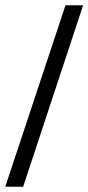

<svg xmlns="http://www.w3.org/2000/svg" viewBox="-29 -696 336 730"><path d="M287 -676 59 14H-9L220 -676Z"/></svg>

Font: STIX
Style: Regular
Weight: 400
Designer: MicroPress Inc., with final additions and corrections provided by Coen Hoffman, Elsevier (retired)
Version: Version 1.1.1